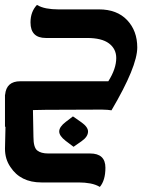

<svg xmlns="http://www.w3.org/2000/svg" viewBox="-20 -443 620 771"><path d="M275.4 146.5 243.7 122.6Q217.8 102.5 217.8 85Q217.8 66.4 244.1 46.4L272.9 24.4L306.6 47.9Q333.5 66.9 333.5 85Q333.5 106 307.6 124ZM380.9 307.6Q364.7 297.9 342.8 293.7Q320.8 289.6 295.9 289.6H146.5Q62 289.6 21.5 227.1Q0 195.8 0 154.3L2 65.9H0V-62.5H0.5Q5.4 -116.7 61.5 -116.7H415Q446.8 -167 446.8 -210Q446.8 -246.6 417.7 -268.6Q388.7 -290.5 329.6 -290.5H164.1Q102.5 -290.5 102.5 -353Q102.5 -396 128.4 -423.3Q144.5 -413.6 166.5 -409.4Q188.5 -405.3 213.4 -405.3H377.4Q449.7 -405.3 490.5 -362.3Q531.2 -319.3 531.2 -252.4Q531.2 -175.8 427.7 0Q415 -2.4 389.2 -2.9L163.6 -2L112.3 -1L114.3 106.9Q114.3 148.9 129.4 161.1Q144.5 173.3 173.3 173.3H341.8Q403.3 173.3 403.3 230.5Q403.3 281.2 380.9 307.6Z"/></svg>

Font: ALMAS
Style: Bold
Weight: 700
Designer: ALMAS Font/ by Husham Jawad Kadhim, derived from the Bainsely font by/ Paul James MIller
Foundry: High-Logic / Made with FontCreator
Version: Version 1.411;September 19, 2021;FontCreator 14.0.0.2814 32-